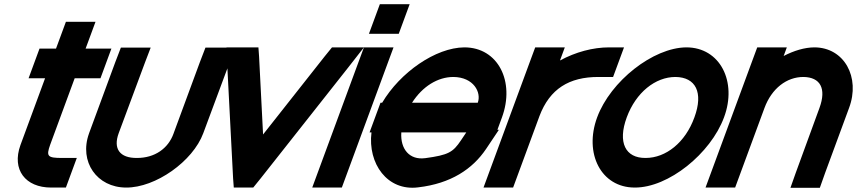

<svg xmlns="http://www.w3.org/2000/svg" viewBox="-20 -837 4053 908"><path d="M333.2 -467 217.1 -152C198.1 -98 204.2 -90 273.2 -90H343.2L291.6 50H221.6C100.6 50 34.5 -34 76.7 -151L77.1 -152L193.2 -467H185.2H115.2L166.8 -607H236.8H244.8L265.9 -664L291.7 -734H431.7L405.9 -664L384.8 -607H436.8H506.8L455.2 -467H385.2Z M525.2 -543 551.7 -612H692.7L665.9 -542L541.3 -207C514.4 -134 545.8 -89 628.2 -90C711.2 -90 775.4 -134 801 -206L801.3 -207L925.2 -543L951.7 -612H1092.7L1065.9 -542L941.3 -207C892.3 -74 715.2 51 576.6 50C438.6 50 352.6 -72 401 -206L401.3 -207Z M1055.3 -516 1051.1 -613H1202.1L1205.2 -570L1224.1 -201L1515.2 -570L1550.1 -613H1701.1L1625.3 -516L1212.4 7L1177.6 50H1085.6L1082.4 7Z M1794.7 -677H1724.7L1776.3 -817H1846.3H1847.3H1917.3L1865.7 -677H1795.7ZM1675.2 -543 1701.1 -613H1841.1L1815.2 -543L1622.4 -20L1596.6 50H1456.6L1482.4 -20Z M1928.5 -351H2239.4C2257.5 -400 2220.1 -472 2124.4 -473C2049.8 -473 1977.7 -428 1928.5 -351ZM1736.8 -211H1727.8L1753.6 -281L1779.4 -351H1787.2C1871.8 -494.4 2040.3 -612.1 2176.1 -613C2335.1 -613 2416.7 -452 2353.6 -281L2332.2 -223H2339.2L2279 -133C2214.6 -37 2111.6 31 1957.9 49C1811.7 68 1718.6 -63.3 1736.8 -211ZM2185.2 -211H1877.9C1872.5 -131 1917.7 -79.5 1989.8 -89H1990.8C2101.4 -104 2122.1 -117 2159.8 -173Z M2628.2 -550.9C2702.3 -591 2783.8 -613 2861.1 -613H2931.1L2879.4 -473H2809.4C2672.3 -473 2580 -417.6 2531 -287.5L2529 -282L2503.2 -212L2432.4 -20L2406.6 50H2266.6L2292.4 -20L2363.2 -212L2389 -282C2389.4 -283.2 2389.9 -284.5 2390.3 -285.7L2485.2 -543L2511.1 -613H2651.1Z M2804 -282C2867.1 -453 3068.7 -612 3226.1 -613C3385.1 -613 3467.3 -451 3404 -282C3340.9 -111 3141.2 51 2981.6 50C2822.6 50 2740.9 -111 2804 -282ZM2944 -282C2900.1 -163 2937.8 -89 3033.2 -90C3129.2 -90 3221.1 -163 3264 -282C3307.5 -400 3270.1 -472 3174.4 -473C3079.4 -473 2987.5 -400 2944 -282Z M3686 -572.2C3734.9 -597.6 3785.3 -612.7 3831.1 -613C3972.1 -613 4050.1 -472 3995.2 -326L3882.4 -20L3857.2 51H3718.2L3743 -19L3855.2 -326C3889.5 -419 3859.1 -472 3779.4 -473C3700.4 -473 3629.5 -419 3595.2 -326L3569.4 -256L3482.4 -20L3456.6 50H3316.6L3342.4 -20L3429.4 -256L3455.2 -326L3535.2 -543L3561.1 -613H3701.1Z"/></svg>

Font: Nordica Plus
Style: NordicaClassicRgObl
Weight: 500
Version: Version 1.01